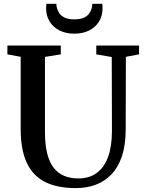

<svg xmlns="http://www.w3.org/2000/svg" viewBox="-20 -983 765 1012"><path d="M379.5 8.5Q281.5 8.5 217 -24.2Q152.5 -57 120.8 -125.8Q89 -194.5 89 -302.5V-683.5L19 -696.5V-743H300.5V-696.5L217 -683V-289Q217 -221 228.8 -174Q240.5 -127 263.5 -98Q286.5 -69 319 -55.8Q351.5 -42.5 393 -42.5Q451 -42.5 490.5 -71.8Q530 -101 550 -157Q570 -213 570 -293L569 -682.5L487.5 -696.5V-743H713V-696.5L643.5 -683.5L642.5 -298.5Q642 -217 622.5 -159Q603 -101 567.5 -64Q532 -27 484.2 -9.2Q436.5 8.5 379.5 8.5ZM372 -805.5Q327.5 -805.5 294 -822.2Q260.5 -839 241.8 -869.2Q223 -899.5 223 -939Q223 -945.5 223.5 -951.2Q224 -957 224.5 -963H277Q277 -960 277.5 -955.8Q278 -951.5 278.5 -947Q282 -930.5 291.5 -915.2Q301 -900 320.2 -890.5Q339.5 -881 372 -881Q404 -881 423.2 -890.2Q442.5 -899.5 452.2 -914.8Q462 -930 465 -947Q466 -951.5 466.2 -955.8Q466.5 -960 466.5 -963H519Q520 -957 520.2 -951.2Q520.5 -945.5 520.5 -939Q520.5 -899.5 501.8 -869.2Q483 -839 449.5 -822.2Q416 -805.5 372 -805.5Z"/></svg>

Font: Merriweather 48pt SemiBold
Style: Regular
Weight: 600
Version: Version 2.100